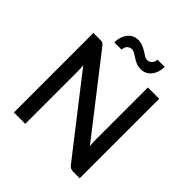

<svg xmlns="http://www.w3.org/2000/svg" viewBox="-232 -1062 1230 1230"><g transform="rotate(45 383.5 -446.5)"><path d="M579.1 -720.2H681.6V0H622.1Q608.4 0 599.1 -4.9Q589.4 -9.3 581.1 -20.5L185.5 -528.3Q187.5 -510.3 188 -500Q188.5 -490.7 188.5 -473.6V0H85.4V-720.2H146.5Q156.2 -720.2 159.7 -719.7Q163.1 -719.2 168.9 -716.3Q174.8 -713.4 177.7 -710.4Q181.6 -706.5 186 -700.7L582 -191.9Q581.1 -202.1 580.1 -222.7Q579.1 -242.2 579.1 -250.5ZM451.7 -840.8Q462.9 -840.8 471.7 -845.7Q480.5 -850.6 485.4 -856.9Q491.2 -864.3 494.1 -872.6Q496.6 -881.3 496.6 -889.6H562Q562 -865.7 555.7 -844.7Q549.8 -824.7 537.1 -806.6Q523.9 -789.1 506.3 -779.8Q486.8 -770 464.4 -770Q440.4 -770 421.9 -777.8Q406.2 -784.2 388.7 -795.9Q369.6 -807.1 359.9 -813.5Q347.2 -821.3 333 -821.3Q321.3 -821.3 313.5 -816.9Q304.2 -811.5 299.3 -805.7Q293.9 -798.8 291.5 -790Q288.6 -781.2 288.6 -772.5H222.7Q222.7 -796.4 229 -817.4Q234.9 -837.9 248 -856Q260.7 -873.5 278.8 -882.3Q298.3 -892.6 320.3 -892.6Q343.3 -892.6 362.8 -884.3Q381.3 -876.5 397 -867.2Q416.5 -854.5 424.8 -849.1Q437.5 -840.8 451.7 -840.8Z"/></g></svg>

Font: Lato-SemiBold
Style: Regular
Weight: 500
Designer: Lukasz Dziedzic with Adam Twardoch and Botio Nikoltchev
Foundry: tyPoland Lukasz Dziedzic
Version: ""